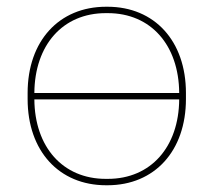

<svg xmlns="http://www.w3.org/2000/svg" viewBox="-20 -545 634 570"><path d="M295 5H299C439 5 532 -97 532 -251V-269C532 -423 439 -525 299 -525H295C155 -525 62 -423 62 -269V-251C62 -97 155 5 295 5ZM82 -269C83 -411 166 -506 294 -506H300C428 -506 511 -411 512 -269ZM294 -14C166 -14 83 -109 82 -250H512C511 -109 428 -14 300 -14Z"/></svg>

Font: Fixel Text Thin
Style: Regular
Weight: 100
Width: 4
Designer: AlfaBravo + MacPaw
Foundry: Kyrylo Tkachov, Marchela Mozhyna, Serhii Makarenko, Maria Weinstein, Zakhar Kryvoshyya
Version: Version 1.211